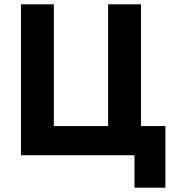

<svg xmlns="http://www.w3.org/2000/svg" viewBox="-20 -718 812 888"><path d="M602 0V150H745V-135H632V-698H480V-135H229V-698H77V0Z"/></svg>

Font: Braiins Sans
Style: Bold
Weight: 700
Designer: Mike Abbink, Paul van der Laan, Pieter van Rosmalen, Jiri Chlebus, Lubos Buracinsky
Foundry: Bold Monday, Sudetype
Version: Version 1.000;hotconv 1.0.109;makeotfexe 2.5.65596